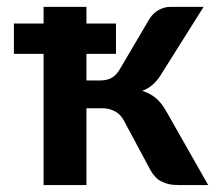

<svg xmlns="http://www.w3.org/2000/svg" viewBox="-20 -533 627 553"><path d="M459.5 -211.4 579.6 0H494.6Q477.5 0 465.3 -2.9Q455.6 -4.9 443.4 -11.2Q433.1 -16.6 426.8 -24.4Q419.9 -31.2 413.6 -42.5L337.4 -184.6Q328.1 -203.1 312 -211.9Q294.9 -221.2 275.4 -221.2H229V0H105.5V-377.9H20V-465.3H105.5V-513.2H229V-465.3H314V-377.9H229V-301.3H268.6Q290 -301.3 302.7 -309.6Q315.4 -316.9 324.7 -333L411.6 -480.5Q422.4 -496.1 436.5 -503.9Q453.6 -513.2 469.2 -513.2H566.4L446.3 -322.3Q436 -304.2 421.4 -290.5Q407.7 -277.8 389.6 -271.5Q413.6 -263.7 430.7 -249Q446.8 -234.4 459.5 -211.4Z"/></svg>

Font: Lato-SemiBold
Style: Bold
Weight: 500
Designer: Lukasz Dziedzic with Adam Twardoch and Botio Nikoltchev
Foundry: tyPoland Lukasz Dziedzic
Version: ""